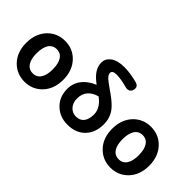

<svg xmlns="http://www.w3.org/2000/svg" viewBox="-48 -1377 1956 1956"><g transform="rotate(45 930.0 -399.0)"><path d="M311 14Q200 14 124 -63Q44 -145 44 -279Q44 -414 124 -497Q200 -574 311 -574Q423 -574 498 -497Q578 -414 578 -279.5Q578 -145 498 -63Q422 14 311 14ZM311 -106Q368 -106 398 -153Q427 -198 427 -279.5Q427 -361 398 -407Q368 -454 311 -454Q254 -454 223 -407Q194 -360 194 -279Q194 -198 223 -153Q254 -106 311 -106Z M930 14Q822 14 749 -54Q671 -126 671 -243Q671 -329 725 -394Q773 -451 854 -484Q796 -527 766 -567Q727 -619 727 -678Q727 -735 776 -772Q830 -812 927 -812Q1012 -812 1117 -784Q1172 -767 1156 -714Q1148 -686 1125 -677Q1103 -669 1074 -678Q984 -702 926 -702Q864 -702 864 -665Q864 -640 896 -610Q916 -592 975 -550Q1007 -528 1024 -516Q1108 -455 1145 -404Q1191 -338 1191 -252Q1191 -132 1122 -60Q1051 14 930 14ZM934 -106Q988 -106 1018 -142Q1049 -180 1049 -252Q1049 -302 1021 -344Q999 -379 952 -415Q887 -398 849 -356Q811 -312 811 -245Q811 -181 848 -142Q882 -106 934 -106Z M1549 14Q1438 14 1362 -63Q1282 -145 1282 -279Q1282 -414 1362 -497Q1438 -574 1549 -574Q1661 -574 1736 -497Q1816 -414 1816 -279.5Q1816 -145 1736 -63Q1660 14 1549 14ZM1549 -106Q1606 -106 1636 -153Q1665 -198 1665 -279.5Q1665 -361 1636 -407Q1606 -454 1549 -454Q1492 -454 1461 -407Q1432 -360 1432 -279Q1432 -198 1461 -153Q1492 -106 1549 -106Z"/></g></svg>

Font: GenSenRounded JP B
Style: Regular
Weight: 700
Version: Version 1.501;PS 1;hotconv 16.6.51;makeotf.lib2.5.65220